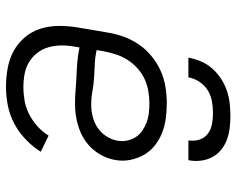

<svg xmlns="http://www.w3.org/2000/svg" viewBox="-94 -686 788 640"><g transform="rotate(90 300.0 -366.0)"><path d="M270 8Q238 8 207.5 2.5Q177 -3 151 -17Q125 -31 105.5 -53.5Q86 -76 76.5 -104.5Q67 -133 66.5 -164.5Q66 -196 71 -228L88 -328Q92 -355 101.5 -382Q111 -409 127 -433Q143 -457 166.5 -476.5Q190 -496 216 -507.5Q242 -519 269.5 -523.5Q297 -528 324 -528Q350 -528 375.5 -524.5Q401 -521 423.5 -512Q446 -503 465 -488Q484 -473 496 -452Q508 -431 513 -406Q518 -381 513 -355Q510 -336 500.5 -316.5Q491 -297 477 -281Q463 -265 445 -253.5Q427 -242 406.5 -235Q386 -228 366 -225Q346 -222 326 -222Q302 -222 279 -224Q256 -226 232 -227Q208 -228 184.5 -230Q161 -232 138 -237L135 -218Q131 -196 131.5 -174Q132 -152 138 -132Q144 -112 157 -95.5Q170 -79 187.5 -68.5Q205 -58 226.5 -54Q248 -50 270 -50Q293 -50 316 -54Q339 -58 360.5 -69Q382 -80 401 -97Q420 -114 432 -134L486 -108Q469 -81 444.5 -57.5Q420 -34 391 -19Q362 -4 331 2Q300 8 270 8ZM330 -276Q349 -276 369 -281Q389 -286 406 -297.5Q423 -309 434.5 -327Q446 -345 449 -364Q452 -380 448.5 -396Q445 -412 437 -424.5Q429 -437 416 -446Q403 -455 388.5 -460.5Q374 -466 358 -468Q342 -470 325 -470Q305 -470 284 -466.5Q263 -463 243.5 -454Q224 -445 207.5 -430Q191 -415 179.5 -397Q168 -379 161.5 -359Q155 -339 151 -318L147 -294Q170 -289 193 -288Q216 -287 239.5 -285.5Q263 -284 285 -280Q307 -276 330 -276ZM172 -600Q176 -621 184.5 -641.5Q193 -662 208 -679Q223 -696 242 -708.5Q261 -721 281.5 -728Q302 -735 323.5 -737.5Q345 -740 366 -740Q387 -740 407.5 -737.5Q428 -735 446.5 -728Q465 -721 480 -708.5Q495 -696 504 -679Q513 -662 515.5 -641.5Q518 -621 514 -600H448Q451 -619 445.5 -636.5Q440 -654 426 -664.5Q412 -675 394 -678.5Q376 -682 357 -682Q338 -682 318 -678.5Q298 -675 281 -664.5Q264 -654 252.5 -636.5Q241 -619 238 -600Z"/></g></svg>

Font: Iosevka Etoile Light
Style: Italic
Weight: 300
Italic angle: -9°
Designer: Belleve Invis
Foundry: Belleve Invis
Version: Version 22.1.2; ttfautohint (v1.8.4)